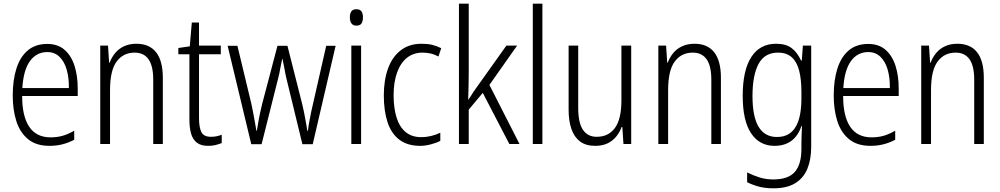

<svg xmlns="http://www.w3.org/2000/svg" viewBox="-20 -780 5419 1040"><path d="M236 -542Q294 -542 330.5 -509.5Q367 -477 384 -422.5Q401 -368 401 -301V-260H100Q100 -150 138.5 -93Q177 -36 254 -36Q288 -36 317.5 -44Q347 -52 382 -72V-23Q352 -7 319 1.5Q286 10 248 10Q175 10 131 -27Q87 -64 68 -125.5Q49 -187 49 -262Q49 -346 69 -409Q89 -472 130.5 -507Q172 -542 236 -542ZM236 -498Q178 -498 142.5 -449.5Q107 -401 101 -303H353Q354 -358 341.5 -402Q329 -446 302.5 -472Q276 -498 236 -498Z M719 -543Q789 -543 825.5 -497Q862 -451 862 -358V0H810V-348Q810 -423 784.5 -459Q759 -495 709 -495Q648 -495 612 -447Q576 -399 576 -291V0H523V-533H565L571 -441H574Q585 -470 604 -493Q623 -516 652 -529.5Q681 -543 719 -543Z M1123 -39Q1140 -39 1153.5 -42Q1167 -45 1181 -50V-5Q1165 1 1148 5.5Q1131 10 1107 10Q1068 10 1046 -7.5Q1024 -25 1015 -56.5Q1006 -88 1006 -132V-486H946V-520L1008 -529L1019 -658H1058V-533H1176V-486H1058V-140Q1058 -91 1070.5 -65Q1083 -39 1123 -39Z M1530 -361Q1527 -373 1525 -385Q1523 -397 1520.5 -409.5Q1518 -422 1515.5 -435Q1513 -448 1510 -462H1509Q1506 -447 1503 -434Q1500 -421 1498 -408.5Q1496 -396 1493.5 -384.5Q1491 -373 1488 -361L1397 1H1341L1213 -532H1266L1342 -216Q1348 -188 1352.5 -163.5Q1357 -139 1361 -117Q1365 -95 1369 -71H1371Q1374 -87 1376.5 -102.5Q1379 -118 1382 -135Q1385 -152 1389.5 -171.5Q1394 -191 1400 -217L1483 -532H1537L1617 -216Q1622 -196 1626.5 -173.5Q1631 -151 1635.5 -125.5Q1640 -100 1645 -71H1648Q1649 -84 1651.5 -99Q1654 -114 1657.5 -132.5Q1661 -151 1666 -176L1747 -532H1798L1674 1H1618Z M1936 -533V0H1883V-533ZM1910 -730Q1931 -730 1938.5 -717.5Q1946 -705 1946 -686Q1946 -666 1938.5 -653.5Q1931 -641 1910 -641Q1892 -641 1883.5 -653.5Q1875 -666 1875 -686Q1875 -706 1883 -718Q1891 -730 1910 -730Z M2256 10Q2187 10 2143 -23.5Q2099 -57 2079 -118.5Q2059 -180 2059 -263Q2059 -345 2081.5 -408Q2104 -471 2150 -507Q2196 -543 2264 -543Q2297 -543 2321.5 -537Q2346 -531 2370 -519L2355 -474Q2332 -486 2311 -490.5Q2290 -495 2269 -495Q2220 -495 2185 -467.5Q2150 -440 2131 -387.5Q2112 -335 2112 -264Q2112 -195 2128 -143.5Q2144 -92 2177.5 -64.5Q2211 -37 2262 -37Q2287 -37 2313.5 -43Q2340 -49 2365 -61V-17Q2344 -6 2313.5 2Q2283 10 2256 10Z M2519 -388Q2519 -348 2518 -313Q2517 -278 2516 -240H2517Q2526 -252 2531.5 -261.5Q2537 -271 2543 -280Q2549 -289 2557 -300L2723 -533H2781L2631 -320L2794 0H2739L2595 -277L2519 -186V0H2466V-760H2519Z M2918 0H2866V-760H2918Z M3399 -533V0H3357L3351 -92H3347Q3337 -64 3318 -40.5Q3299 -17 3271 -3.5Q3243 10 3204 10Q3153 10 3121.5 -14Q3090 -38 3075 -82Q3060 -126 3060 -185V-533H3112V-196Q3112 -115 3137.5 -77Q3163 -39 3212 -39Q3276 -39 3311 -87Q3346 -135 3346 -237V-533Z M3742 -543Q3812 -543 3848.5 -497Q3885 -451 3885 -358V0H3833V-348Q3833 -423 3807.5 -459Q3782 -495 3732 -495Q3671 -495 3635 -447Q3599 -399 3599 -291V0H3546V-533H3588L3594 -441H3597Q3608 -470 3627 -493Q3646 -516 3675 -529.5Q3704 -543 3742 -543Z M4184 -543Q4237 -543 4268 -519.5Q4299 -496 4319 -452H4323L4329 -533H4374V15Q4374 83 4353.5 133.5Q4333 184 4288 212Q4243 240 4170 240Q4125 240 4091 231Q4057 222 4027 207V154Q4061 171 4095.5 181.5Q4130 192 4168 192Q4250 192 4285.5 151Q4321 110 4321 27V-1Q4321 -25 4322 -46Q4323 -67 4324 -97H4321Q4303 -44 4266.5 -17Q4230 10 4175 10Q4094 10 4048.5 -58Q4003 -126 4003 -261Q4003 -399 4049.5 -471Q4096 -543 4184 -543ZM4194 -495Q4122 -495 4089 -434Q4056 -373 4056 -260Q4056 -147 4089.5 -92.5Q4123 -38 4188 -38Q4227 -38 4252.5 -54Q4278 -70 4293 -98.5Q4308 -127 4314.5 -164.5Q4321 -202 4321 -245V-283Q4321 -349 4309 -396.5Q4297 -444 4269 -469.5Q4241 -495 4194 -495Z M4683 -542Q4741 -542 4777.5 -509.5Q4814 -477 4831 -422.5Q4848 -368 4848 -301V-260H4547Q4547 -150 4585.5 -93Q4624 -36 4701 -36Q4735 -36 4764.5 -44Q4794 -52 4829 -72V-23Q4799 -7 4766 1.5Q4733 10 4695 10Q4622 10 4578 -27Q4534 -64 4515 -125.5Q4496 -187 4496 -262Q4496 -346 4516 -409Q4536 -472 4577.5 -507Q4619 -542 4683 -542ZM4683 -498Q4625 -498 4589.5 -449.5Q4554 -401 4548 -303H4800Q4801 -358 4788.5 -402Q4776 -446 4749.5 -472Q4723 -498 4683 -498Z M5166 -543Q5236 -543 5272.5 -497Q5309 -451 5309 -358V0H5257V-348Q5257 -423 5231.5 -459Q5206 -495 5156 -495Q5095 -495 5059 -447Q5023 -399 5023 -291V0H4970V-533H5012L5018 -441H5021Q5032 -470 5051 -493Q5070 -516 5099 -529.5Q5128 -543 5166 -543Z"/></svg>

Font: Noto Sans Bengali Condensed Light
Style: Regular
Weight: 300
Width: 3
Designer: Jelle Bosma - Monotype Design Team
Foundry: Monotype Imaging Inc.
Version: Version 2.003